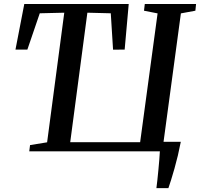

<svg xmlns="http://www.w3.org/2000/svg" viewBox="-20 -763 1008 968"><path d="M768.5 185.5Q771 168 773.5 144.2Q776 120.5 778.5 94.5Q781 68.5 783 44Q785 19.5 786 0H127.5L131.5 -31.5L217.5 -45.5L304 -699L180.5 -696L118 -513H58L102.5 -743H629L608.5 -513L550 -512.5L538.5 -696L420.5 -699L334 -46H686.5L774.5 -695.5L706 -709L710 -743H968.5L965 -709L892 -695.5L804.5 -48H891.5Q885 -14 876.8 20.8Q868.5 55.5 859.5 87.2Q850.5 119 842.5 144.5Q834.5 170 829 185.5Z"/></svg>

Font: Merriweather 72pt Medium
Style: Italic
Weight: 500
Italic angle: -7.8°
Version: Version 2.101